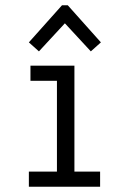

<svg xmlns="http://www.w3.org/2000/svg" viewBox="-20 -705 490 725"><path d="M89 0V-57H195V-400H95V-457H261V-57H358V0ZM127 -511 89 -545 214 -685H236L361 -545L323 -511L225 -617Z"/></svg>

Font: Inconsolata SemiCondensed
Style: Regular
Weight: 400
Width: 4
Monospace: yes
Designer: Raph Levien, Cyreal, Brenton Simpson
Foundry: Raph Levien, Cyreal, Google
Version: Version 3.001; ttfautohint (v1.8.2.53-6de2)